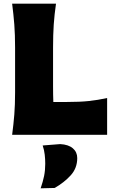

<svg xmlns="http://www.w3.org/2000/svg" viewBox="-20 -733 629 1044"><path d="M46 0Q53.5 -56.5 57.8 -109.8Q62 -163 62 -230.5V-474Q62 -544.5 57.8 -599.5Q53.5 -654.5 46 -713H284.5Q276 -654.5 272.2 -599.5Q268.5 -544.5 268.5 -474V-264Q268.5 -217.5 270 -178.5H343Q415.5 -178.5 464 -183.8Q512.5 -189 562.5 -200V0ZM201 291Q213.5 254.5 219.8 223.8Q226 193 226 157.5Q226 133 223.2 108Q220.5 83 212 58L307.5 50.5Q352.5 53 376.2 73.5Q400 94 400 126.5Q400 181 364.8 220Q329.5 259 277.5 289Z"/></svg>

Font: Commissioner Flair ExtraBold
Style: Regular
Weight: 800
Designer: Kostas Bartsokas
Foundry: Kostas Bartsokas
Version: Version 1.000; ttfautohint (v1.8.3)